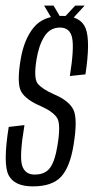

<svg xmlns="http://www.w3.org/2000/svg" viewBox="-21 -659 336 683"><path d="M96 4Q30 4 9.5 -36Q-11 -76 10 -207.5L66 -214Q47.5 -103.5 57.5 -70.8Q67.5 -38 102 -38Q139.5 -38 157 -62Q174.5 -86 183 -139Q196.5 -217.5 181.8 -240Q167 -262.5 124 -281.5Q71 -304 54.5 -333Q38 -362 52.5 -448Q64.5 -519 98.5 -560.8Q132.5 -602.5 199.5 -602.5Q266.5 -602.5 283.8 -557.8Q301 -513 283 -394.5L227.5 -388.5Q243 -485.5 235.8 -523.2Q228.5 -561 192.5 -561Q157 -561 137 -529.5Q117 -498 109 -448Q98 -380.5 113.2 -361.5Q128.5 -342.5 170 -324Q224.5 -301 240.2 -268.5Q256 -236 240.5 -142Q227.5 -63.5 195.8 -29.8Q164 4 96 4ZM177.5 -569 136 -639H169.5L199.5 -588.5L246.5 -639H280L215.5 -569Z"/></svg>

Font: Anybody Condensed Light
Style: Italic
Weight: 300
Width: 3
Italic angle: -10°
Designer: Tyler Finck
Foundry: Etcetera Type Company
Version: Version 1.010; ttfautohint (v1.8.3) -l 8 -r 50 -G 200 -x 14 